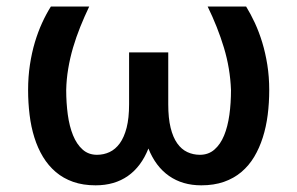

<svg xmlns="http://www.w3.org/2000/svg" viewBox="-20 -548 894 578"><path d="M133.2 -528.4H248.6Q234 -497.9 221.6 -467Q209.2 -436.1 199.9 -404.7Q190.7 -373.2 185.4 -341.4Q180 -309.7 179.3 -277Q179.3 -238.3 184.1 -202.9Q188.9 -167.6 199.9 -140.6Q210.9 -113.6 228.7 -97.8Q246.4 -82 272 -82Q292.3 -82 309.8 -90.2Q327.4 -98.4 340.6 -116.5Q353.7 -134.6 361.2 -163.5Q368.6 -192.5 368.6 -234V-390.3H486.5V-234Q486.5 -192.5 493.6 -163.5Q500.7 -134.6 513.5 -116.5Q526.3 -98.4 543.9 -90.2Q561.4 -82 581.7 -82Q607.6 -82 625.5 -97.7Q643.5 -113.3 654.5 -139.9Q665.5 -166.5 670.5 -202.1Q675.4 -237.6 675.4 -277Q672.9 -342.3 654.1 -404.5Q635.3 -466.6 605.1 -528.4H720.9Q734.7 -506 747.3 -478.9Q759.9 -451.7 769.5 -420.1Q779.1 -388.5 784.8 -352.6Q790.5 -316.8 790.5 -277Q790.5 -238.6 785.9 -202.2Q781.2 -165.8 771.1 -134.1Q761 -102.3 745.2 -75.8Q729.4 -49.4 706.7 -30.2Q683.9 -11 653.9 -0.5Q623.9 9.9 585.9 9.9Q529.5 9.9 489 -18.3Q448.5 -46.5 426.8 -100.9Q405.2 -46.5 365.1 -18.3Q324.9 9.9 267.8 9.9Q230.1 9.9 200.3 -0.5Q170.5 -11 147.9 -30.2Q125.4 -49.4 109.4 -75.8Q93.4 -102.3 83.5 -134.1Q73.5 -165.8 69.1 -202.2Q64.6 -238.6 64.6 -277Q64.6 -317.1 70.1 -353.2Q75.6 -389.2 85 -420.8Q94.5 -452.4 106.9 -479.4Q119.3 -506.4 133.2 -528.4Z"/></svg>

Font: Cannonade Med
Style: Regular
Weight: 500
Designer: Rasmus Andersson
Foundry: rsms
Version: Version 3.012;git-f93a4a705